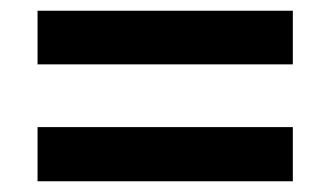

<svg xmlns="http://www.w3.org/2000/svg" viewBox="-20 -519 616 358"><path d="M526 -399H50V-499H526ZM526 -181H50V-282H526Z"/></svg>

Font: Hind Siliguri SemiBold
Style: Regular
Weight: 600
Designer: Jyotish Sonowal
Foundry: Indian Type Foundry
Version: Version 1.001;PS 1.0;hotconv 1.0.86;makeotf.lib2.5.63406; tt